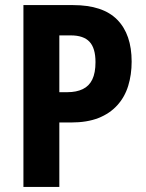

<svg xmlns="http://www.w3.org/2000/svg" viewBox="-20 -734 572 754"><path d="M267 -714Q384 -714 440.5 -656.5Q497 -599 497 -492Q497 -441 483.5 -397Q470 -353 440.5 -320.5Q411 -288 366.5 -270.5Q322 -253 259 -253H213V0H72V-714ZM258 -595H213V-372H245Q280 -372 305 -384Q330 -396 342.5 -422Q355 -448 355 -490Q355 -545 331.5 -570Q308 -595 258 -595Z"/></svg>

Font: Noto Sans Condensed
Style: Regular
Weight: 400
Width: 3
Version: Version 2.013